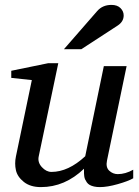

<svg xmlns="http://www.w3.org/2000/svg" viewBox="-20 -752 566 784"><path d="M524 -24Q503 -12 460.5 0Q418 12 388 12Q374 12 363.5 9.5Q353 7 346 3Q339 -1 334.5 -7.5Q330 -14 327.5 -19.5Q325 -25 324 -32.5Q323 -40 323 -44Q323 -48 323 -55Q323 -62 323 -63Q245 12 147 12Q104 12 77.5 -9Q51 -30 45 -57Q39 -84 45 -113L110 -425L26 -434V-463L177 -494H218L138 -113Q133 -89 151 -69.5Q169 -50 190 -50Q259 -50 328 -114L404 -482H497L417 -97Q411 -69 426 -55Q441 -41 461 -41Q492 -41 524 -59ZM485 -689Q485 -664 461 -648L312 -551H241L377 -707Q399 -732 435 -732Q459 -732 472 -719Q485 -706 485 -689Z"/></svg>

Font: Veleka
Style: Italic
Weight: 400
Italic angle: -12°
Designer: Stefan Peev, Context Ltd, 2016; SIL International, 1997-2014.
Foundry: Stefan Peev, Context Ltd, 2016
Version: Version 1.000